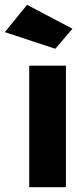

<svg xmlns="http://www.w3.org/2000/svg" viewBox="-45 -775 320 795"><path d="M76 0V-503H228V0ZM184 -573 -25 -642 67 -755 255 -656Z"/></svg>

Font: Cairo Play ExtraBold
Style: Regular
Weight: 800
Version: Version 3.119